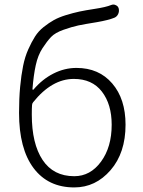

<svg xmlns="http://www.w3.org/2000/svg" viewBox="-20 -819 634 852"><path d="M309.6 -37.1Q380.9 -37.1 428.2 -101.6Q475.6 -166 475.6 -265.6Q475.6 -356.4 432.1 -412.6Q388.7 -468.8 307.6 -468.8Q210 -468.8 127 -365.2Q122.1 -359.4 122.1 -351.6Q121.1 -338.9 121.1 -310.5Q121.1 -181.6 168.9 -109.4Q216.8 -37.1 309.6 -37.1ZM473.6 -796.9Q478.5 -798.8 483.4 -798.8Q489.3 -798.8 494.1 -795.9Q503.9 -792 506.8 -781.2Q509.8 -768.6 504.4 -756.8Q499 -745.1 487.3 -740.2Q460.9 -729.5 410.2 -720.7Q355.5 -711.9 327.6 -706.1Q299.8 -700.2 262.2 -687Q224.6 -673.8 206.5 -654.8Q188.5 -635.7 168.5 -605Q148.4 -574.2 138.7 -529.8Q128.9 -485.4 124 -422.9Q124 -421.9 126 -420.9Q127.9 -419.9 128.9 -421.9Q168 -467.8 217.3 -492.7Q266.6 -517.6 319.3 -517.6Q418.9 -517.6 478 -448.7Q537.1 -379.9 537.1 -265.6Q537.1 -140.6 470.7 -64Q404.3 12.7 309.6 12.7Q193.4 12.7 128.9 -73.2Q64.5 -159.2 64.5 -318.4Q64.5 -380.9 69.3 -433.1Q74.2 -485.4 82.5 -526.4Q90.8 -567.4 105.5 -600.1Q120.1 -632.8 135.3 -656.7Q150.4 -680.7 173.8 -699.2Q197.3 -717.8 219.2 -730Q241.2 -742.2 272.9 -752Q304.7 -761.7 332 -767.6Q359.4 -773.4 398.4 -779.3Q450.2 -787.1 473.6 -796.9Z"/></svg>

Font: Gen Jyuu Gothic Light
Style: Regular
Weight: 200
Designer: [Source Han Sans]
Ryoko NISHIZUKA  (kana & ideographs); Paul D. Hunt (Latin, Greek & Cyrillic); Wenlong ZHANG  (bopomofo
Version: Version 1.002.20150607